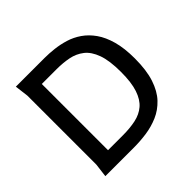

<svg xmlns="http://www.w3.org/2000/svg" viewBox="-170 -881 1062 1062"><g transform="rotate(-45 361.0 -350.0)"><path d="M84 0 94 -80V-620L84 -700H309Q344 -700 383.5 -695.5Q423 -691 462.5 -679Q502 -667 537.5 -642.5Q573 -618 600.5 -579Q628 -540 644 -482.5Q660 -425 660 -345Q660 -253 639.5 -191Q619 -129 583 -91Q547 -53 501.5 -33.5Q456 -14 406.5 -7Q357 0 309 0ZM196 -91H312Q368 -91 412.5 -100.5Q457 -110 488 -136.5Q519 -163 536 -213.5Q553 -264 553 -346Q553 -435 534 -487.5Q515 -540 481.5 -566Q448 -592 405 -600.5Q362 -609 312 -609H196Z"/></g></svg>

Font: AR One Sans Medium
Style: Regular
Weight: 500
Designer: Niteesh Yadav
Foundry: Niteesh Yadav
Version: Version 1.001;gftools[0.9.33]